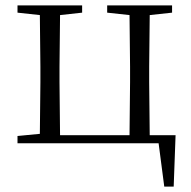

<svg xmlns="http://www.w3.org/2000/svg" viewBox="-20 -532 711 713"><path d="M45 0H569L590 161H625L632 -30H536L534 -227V-285L536 -476L619 -485V-512H378V-485L461 -476L463 -285V-227L461 -30H203L201 -227V-285L203 -476L285 -485V-512H45V-485L128 -476L130 -285V-227L128 -35L45 -27Z"/></svg>

Font: Noto Serif HK Light
Style: Regular
Weight: 300
Designer: Ryoko NISHIZUKA 西塚涼子 (kana & ideographs); Frank Grießhammer (Latin, Greek & Cyrillic); Wenlong ZHANG 张文龙 (bopomofo); San
Foundry: Adobe
Version: Version 2.001;hotconv 1.1.0;makeotfexe 2.6.0